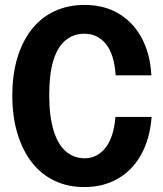

<svg xmlns="http://www.w3.org/2000/svg" viewBox="-20 -750 662 780"><path d="M322 10Q256 10 202 -15.5Q148 -41 110 -89.5Q72 -138 51 -207Q30 -276 30 -361Q30 -447 50.5 -515Q71 -583 109.5 -631.5Q148 -680 202.5 -705Q257 -730 324 -730Q402 -730 461 -695.5Q520 -661 555 -597Q590 -533 595 -444H450Q444 -530 410 -571.5Q376 -613 323 -613Q279 -613 246.5 -586.5Q214 -560 197 -505Q180 -450 180 -364Q180 -278 197.5 -220.5Q215 -163 247.5 -135Q280 -107 324 -107Q374 -107 408 -149Q442 -191 449 -275H596Q589 -187 554 -123Q519 -59 459.5 -24.5Q400 10 322 10Z"/></svg>

Font: Instrument Sans SemiCondensed
Style: Bold
Weight: 700
Width: 4
Designer: Rodrigo Fuenzalida
Foundry: fragTYPE
Version: Version 1.000;gftools[0.9.28]